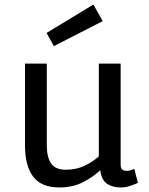

<svg xmlns="http://www.w3.org/2000/svg" viewBox="-20 -810 657 845"><path d="M241 15Q162 15 126 -32.5Q90 -80 90 -171V-530H186V-170Q186 -117 205.5 -90Q225 -63 269 -63Q313 -63 349 -79Q385 -95 415 -122V-530H511V-85Q511 -69 518.5 -63.5Q526 -58 537 -58Q545 -58 554.5 -60.5Q564 -63 571 -67L587 -5Q571 2 552 8.5Q533 15 510 15Q476 15 451.5 -1Q427 -17 421 -61Q390 -31 345 -8Q300 15 241 15ZM217 -607 185 -665 391 -790 432 -717Z"/></svg>

Font: Orienta
Style: Regular
Weight: 400
Designer: Eduardo Rodriguez Tunni
Foundry: Eduardo Rodriguez Tunni
Version: Version 1.002; ttfautohint (v1.8.4.7-5d5b);gftools[0.9.23]